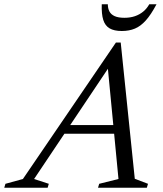

<svg xmlns="http://www.w3.org/2000/svg" viewBox="-87 -881 764 901"><path d="M183.5 -253.5 197.5 -294H512.5L498.5 -253.5ZM545.5 -42 607.5 -18.5 602 0H373L378.5 -18.5L469 -41L415.5 -598H446L73 -41L142 -18.5L136.5 0H-67L-61.5 -18.5L20.5 -41L457 -681.5H479.5ZM497 -797.5Q524 -797.5 546 -805Q568 -812.5 585 -826.5Q602 -840.5 613.5 -861H647.5Q621.5 -812 597.2 -785Q573 -758 546 -746.8Q519 -735.5 484.5 -735.5Q448.5 -735.5 427.2 -748Q406 -760.5 397.5 -787.8Q389 -815 390.5 -861H419Q419 -841.5 426.5 -827.2Q434 -813 451.2 -805.2Q468.5 -797.5 497 -797.5Z"/></svg>

Font: Newsreader 20pt
Style: Italic
Weight: 400
Italic angle: -17°
Version: Version 1.003